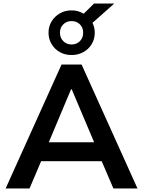

<svg xmlns="http://www.w3.org/2000/svg" viewBox="-20 -1072 813 1092"><path d="M12 0 330 -705H444L762 0H625L540 -198L597 -155H175L232 -198L148 0ZM384 -564 245 -233 219 -263H553L528 -233L388 -564ZM387 -759Q350 -759 320.5 -775.5Q291 -792 273.5 -821Q256 -850 256 -886Q256 -922 273.5 -950.5Q291 -979 320.5 -996Q350 -1013 387 -1013Q407 -1013 424 -1008Q441 -1003 456 -994L515 -1052H630L506 -942Q512 -930 515.5 -916Q519 -902 519 -886Q519 -850 501.5 -821Q484 -792 454 -775.5Q424 -759 387 -759ZM387 -819Q416 -819 434.5 -838Q453 -857 453 -886Q453 -915 434.5 -933.5Q416 -952 387 -952Q359 -952 340 -933.5Q321 -915 321 -886Q321 -857 340 -838Q359 -819 387 -819Z"/></svg>

Font: Nunito Sans 9pt
Style: Bold
Weight: 700
Version: Version 3.101;gftools[0.9.27]